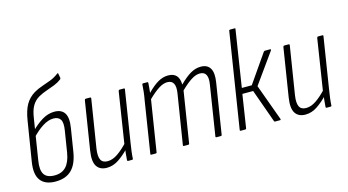

<svg xmlns="http://www.w3.org/2000/svg" viewBox="-78 -998 2366 1305"><g transform="rotate(-15 1104.5 -346.0)"><path d="M178 8Q105 8 73 -34.5Q41 -77 55 -163L100 -442Q111 -511 134 -551Q157 -591 198 -616Q225 -632 256.5 -642.5Q288 -653 319 -665Q350 -677 377 -698Q380 -700 382 -699.5Q384 -699 384 -696L390 -665Q390 -659 386 -655Q364 -638 336.5 -627Q309 -616 279 -606Q249 -596 222 -581Q190 -563 171.5 -531.5Q153 -500 145 -444L100 -161Q89 -95 109 -64.5Q129 -34 182 -34Q233 -34 262.5 -65Q292 -96 303 -161L327 -311Q336 -365 321.5 -387.5Q307 -410 273 -410Q236 -410 196 -384.5Q156 -359 117 -317L123 -362Q162 -402 204 -427.5Q246 -453 291 -453Q341 -453 362 -419.5Q383 -386 371 -315L346 -159Q333 -74 292 -33Q251 8 178 8Z M539 8Q490 8 468 -26Q446 -60 458 -135L512 -475Q514 -483 520 -483H550Q558 -483 557 -475L503 -137Q495 -84 507.5 -59Q520 -34 555 -34Q590 -34 626.5 -59Q663 -84 705 -129L700 -85Q662 -45 622.5 -18.5Q583 8 539 8ZM689 0Q683 0 683 -6Q684 -28 687 -53.5Q690 -79 693 -99V-110L750 -475Q752 -483 758 -483H788Q796 -483 794 -475L737 -115Q732 -84 728.5 -56.5Q725 -29 724 -6Q724 0 717 0Z M853 0Q846 0 847 -6L904 -367Q910 -399 913 -427Q916 -455 917 -476Q917 -483 924 -483H954Q959 -483 959 -476Q958 -460 956.5 -443Q955 -426 953 -408Q995 -451 1030 -471Q1065 -491 1101 -491Q1178 -491 1179 -406Q1222 -449 1257.5 -470Q1293 -491 1331 -491Q1377 -491 1396.5 -458.5Q1416 -426 1405 -359L1349 -6Q1348 0 1341 0H1311Q1304 0 1305 -7L1360 -356Q1376 -448 1313 -448Q1285 -448 1252.5 -427.5Q1220 -407 1177 -365L1120 -6Q1119 0 1112 0H1082Q1075 0 1076 -6L1132 -356Q1147 -448 1084 -448Q1056 -448 1023.5 -427.5Q991 -407 948 -365L891 -6Q890 0 883 0Z M1818 -483Q1822 -483 1822.5 -480.5Q1823 -478 1821 -474L1670 -263L1763 -8Q1765 0 1758 0H1723Q1718 0 1717 -4L1633 -239H1557L1521 -6Q1520 0 1513 0H1481Q1475 0 1476 -6L1582 -677Q1583 -683 1590 -683H1621Q1628 -683 1626 -677L1564 -279H1634L1772 -478Q1777 -483 1781 -483Z M1936 8Q1887 8 1865 -26Q1843 -60 1855 -135L1909 -475Q1911 -483 1917 -483H1947Q1955 -483 1954 -475L1900 -137Q1892 -84 1904.5 -59Q1917 -34 1952 -34Q1987 -34 2023.5 -59Q2060 -84 2102 -129L2097 -85Q2059 -45 2019.5 -18.5Q1980 8 1936 8ZM2086 0Q2080 0 2080 -6Q2081 -28 2084 -53.5Q2087 -79 2090 -99V-110L2147 -475Q2149 -483 2155 -483H2185Q2193 -483 2191 -475L2134 -115Q2129 -84 2125.5 -56.5Q2122 -29 2121 -6Q2121 0 2114 0Z"/></g></svg>

Font: Sofia Sans Condensed Light
Style: Italic
Weight: 300
Italic angle: -9°
Version: Version 4.100